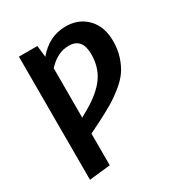

<svg xmlns="http://www.w3.org/2000/svg" viewBox="-178 -668 946 1009"><g transform="rotate(-30 294.5 -163.0)"><path d="M367 -544Q445 -544 495 -492.5Q545 -441 545 -353Q545 -302 531 -259Q517 -216 495 -184.5Q473 -153 435 -122.5Q397 -92 360.5 -70.5Q324 -49 271 -22L203 12V204L75 218V-529H187L195 -459Q265 -544 367 -544ZM250 -112Q332 -160 371.5 -216Q411 -272 411 -351Q411 -448 329 -448Q261 -448 203 -385V-85Z"/></g></svg>

Font: FiraGO Medium
Style: Regular
Weight: 500
Designer: bBox Type
Foundry: bBox Type GmbH
Version: Version 1.001;PS 001.001;hotconv 1.0.88;makeotf.lib2.5.64775